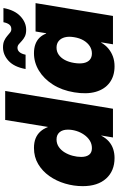

<svg xmlns="http://www.w3.org/2000/svg" viewBox="231 -1014 793 1296"><g transform="rotate(-90 628.0 -365.5)"><path d="M210 10.7Q122.6 10.7 71.3 -46.1Q20 -103 20 -203.6Q20 -264.6 37.4 -323.2Q54.7 -381.8 88.1 -429.2Q121.6 -476.6 169.2 -504.9Q216.8 -533.2 277.8 -533.2Q315.4 -533.2 342.8 -522Q370.1 -510.7 388.9 -489.7Q407.7 -468.8 418.5 -439.9H419.9L466.8 -727.5H662.6L542.5 0H348.6L361.8 -78.6H360.4Q344.2 -47.4 321.5 -27.6Q298.8 -7.8 270.5 1.5Q242.2 10.7 210 10.7ZM276.4 -142.1Q305.2 -142.1 328.1 -156.7Q351.1 -171.4 367.7 -195.6Q384.3 -219.7 392.8 -248Q401.4 -276.4 401.4 -304.2Q401.4 -340.3 383.8 -360.6Q366.2 -380.9 335.9 -380.9Q306.6 -380.9 284.4 -365.5Q262.2 -350.1 247.3 -325.2Q232.4 -300.3 224.9 -271.2Q217.3 -242.2 217.3 -214.4Q217.3 -180.2 231.9 -161.1Q246.6 -142.1 276.4 -142.1Z M829.1 10.7Q763.7 10.7 719 -22.2Q674.3 -55.2 656.7 -116.2Q639.2 -177.2 653.3 -261.7Q667 -345.2 706.1 -406Q745.1 -466.8 800 -500Q855 -533.2 917 -533.2Q952.1 -533.2 978.3 -523.4Q1004.4 -513.7 1022.2 -495.4Q1040 -477.1 1049.8 -451.2H1052.2L1064 -522.5H1255.4L1168.9 0H977.5L990.7 -79.1H988.3Q972.7 -50.8 948.5 -30.8Q924.3 -10.7 894.3 0Q864.3 10.7 829.1 10.7ZM915.5 -142.1Q942.4 -142.1 965.1 -156.7Q987.8 -171.4 1003.7 -198.2Q1019.5 -225.1 1025.4 -261.7Q1031.7 -298.3 1024.7 -325Q1017.6 -351.6 999.8 -366.2Q981.9 -380.9 955.1 -380.9Q928.2 -380.9 907.2 -366.2Q886.2 -351.6 871.8 -325Q857.4 -298.3 851.6 -261.7Q845.7 -225.1 850.8 -198.2Q856 -171.4 872.6 -156.7Q889.2 -142.1 915.5 -142.1ZM1075.7 -585.9Q1047.9 -585.9 1030.3 -594.7Q1012.7 -603.5 1000.5 -615.2Q988.3 -627 977.8 -635.7Q967.3 -644.5 953.6 -644.5Q936.5 -644.5 924.6 -630.6Q912.6 -616.7 907.2 -589.8H810.5Q824.7 -667 865.7 -704.6Q906.7 -742.2 957 -742.2Q984.4 -742.2 1002.4 -733.6Q1020.5 -725.1 1033.2 -714.1Q1045.9 -703.1 1056.4 -694.6Q1066.9 -686 1079.6 -686Q1100.1 -686 1110.8 -700Q1121.6 -713.9 1126.5 -739.3H1222.2Q1208.5 -664.1 1167 -625Q1125.5 -585.9 1075.7 -585.9Z"/></g></svg>

Font: Inter 28pt Black
Style: Italic
Weight: 900
Italic angle: -9.3988°
Designer: Rasmus Andersson
Foundry: rsms
Version: Version 4.001;git-66647c0bb